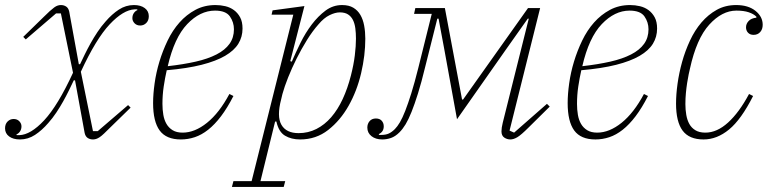

<svg xmlns="http://www.w3.org/2000/svg" viewBox="-39 -540 3051 760"><path d="M40 12Q13 12 -3 0Q-19 -12 -19 -32Q-19 -49 -9 -59Q1 -69 15 -69Q29 -69 37.5 -60Q46 -51 46 -40Q46 -28 40 -19.5Q34 -11 26 -8L27 -5H37Q82 -6 136 -64Q190 -122 250 -252L202 -487H183L63 -384L53 -394L134 -473Q148 -487 158 -496Q168 -505 175.5 -510.5Q183 -516 189.5 -518Q196 -520 202 -520Q214 -520 223 -514Q232 -508 235 -494L273 -286H278Q286 -303 296.5 -324.5Q307 -346 319.5 -368.5Q332 -391 347 -413.5Q362 -436 379 -455Q404 -484 431.5 -502Q459 -520 491 -520Q518 -520 534 -508Q550 -496 550 -476Q550 -459 540 -449Q530 -439 516 -439Q502 -439 493.5 -448Q485 -457 485 -468Q485 -480 491 -488.5Q497 -497 505 -500L504 -503H494Q449 -501 395 -443.5Q341 -386 281 -256L329 -21H348L468 -124L478 -114L397 -35Q383 -21 373 -11.5Q363 -2 355.5 3Q348 8 341.5 10Q335 12 329 12Q317 12 308 6Q299 0 296 -14L258 -222H253Q245 -205 234.5 -183.5Q224 -162 211.5 -139.5Q199 -117 184 -94.5Q169 -72 152 -53Q127 -24 99.5 -6Q72 12 40 12Z M677 12Q619 12 593 -23.5Q567 -59 567 -132Q567 -167 573 -210Q579 -253 592 -296Q605 -339 624.5 -379.5Q644 -420 671.5 -451Q699 -482 734.5 -501Q770 -520 814 -520Q834 -520 853 -515.5Q872 -511 887 -500Q902 -489 911.5 -471.5Q921 -454 921 -427Q921 -394 904.5 -367Q888 -340 852 -319Q816 -298 759 -283.5Q702 -269 621 -262Q614 -231 609 -197.5Q604 -164 604 -129Q604 -106 607.5 -85.5Q611 -65 620 -49.5Q629 -34 644.5 -24.5Q660 -15 684 -15Q732 -15 780.5 -54Q829 -93 869 -168L885 -160Q861 -113 836 -80Q811 -47 785 -26.5Q759 -6 732 3Q705 12 677 12ZM625 -278Q687 -285 735.5 -296Q784 -307 818 -324.5Q852 -342 869.5 -366.5Q887 -391 887 -424Q887 -452 871 -475Q855 -498 812 -498Q753 -498 702 -444.5Q651 -391 625 -278Z M885 177H957L1122 -482H1036L1040 -499L1166 -516L1110 -298L1116 -296Q1131 -331 1150.5 -370.5Q1170 -410 1195 -443Q1220 -476 1249.5 -498Q1279 -520 1315 -520Q1342 -520 1359.5 -509.5Q1377 -499 1387.5 -481Q1398 -463 1402.5 -438.5Q1407 -414 1407 -387Q1407 -321 1390.5 -250.5Q1374 -180 1341 -121.5Q1308 -63 1260 -25.5Q1212 12 1149 12Q1114 12 1089 -3Q1064 -18 1055 -59H1050L992 177H1090L1084 200H879ZM1143 -13Q1181 -13 1213.5 -29.5Q1246 -46 1272 -76Q1298 -106 1317.5 -148Q1337 -190 1350 -241Q1361 -284 1365.5 -321Q1370 -358 1370 -387Q1370 -409 1367.5 -428Q1365 -447 1358 -461Q1351 -475 1338.5 -483Q1326 -491 1306 -491Q1288 -491 1265.5 -480Q1243 -469 1222 -444Q1198 -417 1176 -381.5Q1154 -346 1135 -308Q1116 -270 1101.5 -233.5Q1087 -197 1079 -168L1074 -147Q1056 -79 1075 -46Q1094 -13 1143 -13Z M1474 12Q1448 12 1431.5 -1Q1415 -14 1415 -35Q1415 -50 1424 -60.5Q1433 -71 1449 -71Q1464 -71 1472 -62Q1480 -53 1480 -40Q1480 -18 1460 -9L1462 -6H1471Q1488 -6 1500 -11.5Q1512 -17 1524 -29Q1534 -39 1544 -56Q1554 -73 1565 -101Q1576 -129 1589 -170.5Q1602 -212 1617 -272L1670 -485H1600L1605 -508H1722L1790 -146H1794L2051 -508H2099L1978 -23L1996 -15L2126 -129L2137 -118L2053 -35Q2024 -6 2009 3Q1994 12 1981 12Q1968 12 1957 4.5Q1946 -3 1946 -20Q1946 -34 1951 -54L2054 -466H2050L1963 -343L1770 -68L1720 -343L1697 -466H1692L1644 -275Q1629 -213 1615.5 -170Q1602 -127 1590 -97Q1578 -67 1566.5 -48Q1555 -29 1542 -16Q1526 0 1509 6Q1492 12 1474 12Z M2318 12Q2260 12 2234 -23.5Q2208 -59 2208 -132Q2208 -167 2214 -210Q2220 -253 2233 -296Q2246 -339 2265.5 -379.5Q2285 -420 2312.5 -451Q2340 -482 2375.5 -501Q2411 -520 2455 -520Q2475 -520 2494 -515.5Q2513 -511 2528 -500Q2543 -489 2552.5 -471.5Q2562 -454 2562 -427Q2562 -394 2545.5 -367Q2529 -340 2493 -319Q2457 -298 2400 -283.5Q2343 -269 2262 -262Q2255 -231 2250 -197.5Q2245 -164 2245 -129Q2245 -106 2248.5 -85.5Q2252 -65 2261 -49.5Q2270 -34 2285.5 -24.5Q2301 -15 2325 -15Q2373 -15 2421.5 -54Q2470 -93 2510 -168L2526 -160Q2502 -113 2477 -80Q2452 -47 2426 -26.5Q2400 -6 2373 3Q2346 12 2318 12ZM2266 -278Q2328 -285 2376.5 -296Q2425 -307 2459 -324.5Q2493 -342 2510.5 -366.5Q2528 -391 2528 -424Q2528 -452 2512 -475Q2496 -498 2453 -498Q2394 -498 2343 -444.5Q2292 -391 2266 -278Z M2746 12Q2689 12 2663 -23Q2637 -58 2637 -130Q2637 -166 2643 -209Q2649 -252 2661 -295Q2673 -338 2692 -379Q2711 -420 2737.5 -451Q2764 -482 2798 -501Q2832 -520 2875 -520Q2923 -520 2951.5 -497Q2980 -474 2980 -442Q2980 -424 2970 -413Q2960 -402 2944 -402Q2930 -402 2922 -410.5Q2914 -419 2914 -432Q2914 -446 2924.5 -457Q2935 -468 2955 -470V-474Q2944 -485 2924.5 -491.5Q2905 -498 2876 -498Q2819 -498 2768.5 -442.5Q2718 -387 2692 -268Q2690 -260 2687 -245.5Q2684 -231 2681 -212Q2678 -193 2676 -171.5Q2674 -150 2674 -128Q2674 -106 2677.5 -85.5Q2681 -65 2689.5 -49.5Q2698 -34 2713.5 -24.5Q2729 -15 2753 -15Q2799 -15 2843 -55Q2887 -95 2926 -168L2942 -160Q2895 -67 2847 -27.5Q2799 12 2746 12Z"/></svg>

Font: IBM Plex Serif ExtraLight
Style: Italic
Weight: 200
Italic angle: -14°
Designer: Mike Abbink, Paul van der Laan, Pieter van Rosmalen
Foundry: Bold Monday
Version: Version 2.5